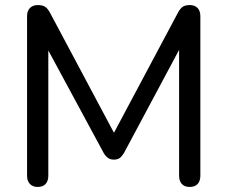

<svg xmlns="http://www.w3.org/2000/svg" viewBox="-20 -732 898 759"><path d="M129 7Q109 7 98 -5Q87 -17 87 -37V-668Q87 -689 98.5 -700.5Q110 -712 130 -712Q148 -712 158.5 -705Q169 -698 178 -681L446 -178H415L683 -681Q692 -698 702 -705Q712 -712 730 -712Q750 -712 761 -700.5Q772 -689 772 -668V-37Q772 -17 761.5 -5Q751 7 730 7Q709 7 698.5 -5Q688 -17 688 -37V-576H710L470 -127Q462 -114 453.5 -107.5Q445 -101 430 -101Q416 -101 406.5 -108Q397 -115 390 -127L147 -577H171V-37Q171 -17 160.5 -5Q150 7 129 7Z"/></svg>

Font: Nunito Medium
Style: Regular
Weight: 500
Designer: Vernon Adams
Foundry: Vernon Adams
Version: Version 3.601